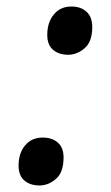

<svg xmlns="http://www.w3.org/2000/svg" viewBox="-20 -562 341 589"><path d="M189 -394Q161 -394 143 -409Q125 -424 125 -455Q125 -493 145 -517.5Q165 -542 199 -542Q228 -542 245.5 -526Q263 -510 263 -479Q263 -434 239.5 -414Q216 -394 189 -394ZM101 7Q73 7 55 -8Q37 -23 37 -54Q37 -92 57 -116Q77 -140 111 -140Q140 -140 157.5 -124.5Q175 -109 175 -79Q175 -33 151.5 -13Q128 7 101 7Z"/></svg>

Font: Noto Serif Display ExtraCondensed
Style: Bold Italic
Weight: 700
Width: 2
Italic angle: -12°
Designer: Monotype Design Team
Foundry: Monotype Imaging Inc.
Version: Version 2.009